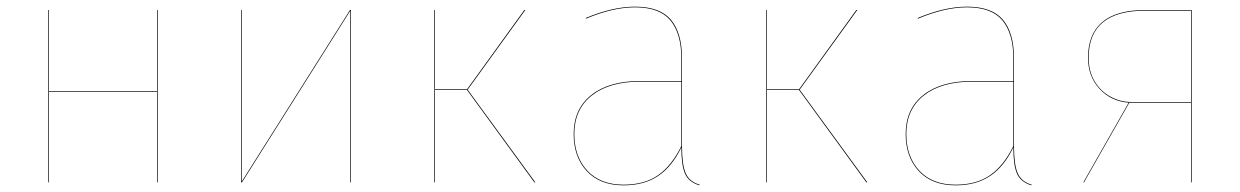

<svg xmlns="http://www.w3.org/2000/svg" viewBox="-20 -547 3720 576"><path d="M451 -271H127V0H125V-517H127V-273H451V-517H453V0H451Z M1033 0H1031V-394V-515L706 0H703V-517H705V-121V-2L1030 -517H1033Z M1383 -278 1586 0H1583L1381 -277H1285V0H1283V-517H1285V-279H1381L1553 -517H1556Z M2079 7 2078 9Q2046 -1 2035 -26Q2024 -51 2024 -105Q1997 -48 1955 -19.5Q1913 9 1851 9Q1780 9 1740.5 -33.5Q1701 -76 1701 -145Q1701 -220 1754 -262Q1807 -304 1900 -304H2024V-372Q2024 -446 1991.5 -485.5Q1959 -525 1885 -525Q1819 -525 1738 -491L1737 -493Q1818 -527 1885 -527Q1960 -527 1993 -487.5Q2026 -448 2026 -372V-110Q2026 -53 2037 -27.5Q2048 -2 2079 7ZM2024 -109V-302H1900Q1808 -302 1755.5 -260.5Q1703 -219 1703 -145Q1703 -77 1742 -35Q1781 7 1851 7Q1914 7 1955 -22Q1996 -51 2024 -109Z M2379 -278 2582 0H2579L2377 -277H2281V0H2279V-517H2281V-279H2377L2549 -517H2552Z M3075 7 3074 9Q3042 -1 3031 -26Q3020 -51 3020 -105Q2993 -48 2951 -19.5Q2909 9 2847 9Q2776 9 2736.5 -33.5Q2697 -76 2697 -145Q2697 -220 2750 -262Q2803 -304 2896 -304H3020V-372Q3020 -446 2987.5 -485.5Q2955 -525 2881 -525Q2815 -525 2734 -491L2733 -493Q2814 -527 2881 -527Q2956 -527 2989 -487.5Q3022 -448 3022 -372V-110Q3022 -53 3033 -27.5Q3044 -2 3075 7ZM3020 -109V-302H2896Q2804 -302 2751.5 -260.5Q2699 -219 2699 -145Q2699 -77 2738 -35Q2777 7 2847 7Q2910 7 2951 -22Q2992 -51 3020 -109Z M3555 -517V0H3553V-239H3368L3232 0H3230L3366 -239Q3313 -243 3278.5 -280.5Q3244 -318 3244 -374Q3244 -444 3286.5 -480.5Q3329 -517 3416 -517ZM3553 -241V-515H3416Q3246 -515 3246 -374Q3246 -333 3264 -303Q3282 -273 3311.5 -257Q3341 -241 3374 -241Z"/></svg>

Font: FiraGO Two
Style: Regular
Weight: 100
Designer: bBox Type
Foundry: bBox Type GmbH
Version: Version 1.001